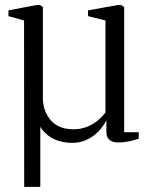

<svg xmlns="http://www.w3.org/2000/svg" viewBox="-20 -548 588 750"><path d="M74.5 182 74 -468 13 -485V-507.5L122.5 -528.5H136L147.5 -520.5V-160Q147.5 -147.5 152.2 -128.2Q157 -109 169.8 -89.2Q182.5 -69.5 206.2 -56.2Q230 -43 267.5 -43Q293 -43 316 -51.2Q339 -59.5 358.2 -74.5Q377.5 -89.5 392 -109V-468L324 -485V-507.5L440.5 -528.5H452.5L465 -520.5V-31.5H522V-6.5Q512 -3 499.2 0.5Q486.5 4 472.2 6.2Q458 8.5 444 8.5Q423.5 8.5 413 2Q402.5 -4.5 399 -13.5Q395.5 -22.5 395.5 -31V-78Q382.5 -52 362 -32Q341.5 -12 316.5 -1Q291.5 10 264 10Q233.5 10 208.8 2.2Q184 -5.5 166.5 -19.8Q149 -34 137.5 -52.5V182Z"/></svg>

Font: Merriweather 96pt Light
Style: Regular
Weight: 300
Version: Version 2.100